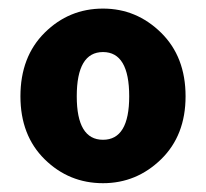

<svg xmlns="http://www.w3.org/2000/svg" viewBox="-20 -833 467 436"><path d="M213.9 -417Q136.7 -417 81.5 -471.2Q26.4 -525.4 26.4 -614.3Q26.4 -704.1 81.5 -758.8Q136.7 -813.5 213.9 -813.5Q290 -813.5 345.7 -758.8Q401.4 -704.1 401.4 -614.3Q401.4 -525.4 345.7 -471.2Q290 -417 213.9 -417ZM213.9 -515.6Q273.4 -515.6 273.4 -614.3Q273.4 -714.8 213.9 -714.8Q154.3 -714.8 154.3 -614.3Q154.3 -515.6 213.9 -515.6Z"/></svg>

Font: Gen Jyuu GothicX Heavy
Style: Bold
Weight: 900
Designer: [Source Han Sans]
Ryoko NISHIZUKA  (kana & ideographs); Paul D. Hunt (Latin, Greek & Cyrillic); Wenlong ZHANG  (bopomofo
Version: Version 1.002.20150607